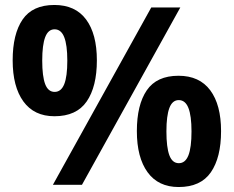

<svg xmlns="http://www.w3.org/2000/svg" viewBox="-20 -744 941 773"><path d="M31 -501Q31 -607 71 -665.5Q111 -724 199 -724Q283.4 -724 326.7 -665.5Q370 -607 370 -501Q370 -395 329 -335.5Q288 -276 199.3 -276Q117.4 -276 74.2 -335.5Q31 -395 31 -501ZM150 -500Q150 -437 161.8 -405.5Q173.7 -374 200 -374Q226.1 -374 238.6 -405Q251 -436 251 -499.9Q251 -562.9 238.5 -594.5Q226 -626 199.7 -626Q174 -626 162 -594.5Q150 -563 150 -500ZM706 -714 310 0H193L589 -714ZM531 -216Q531 -322 571 -380.5Q611 -439 698.7 -439Q783 -439 826.5 -380.5Q870 -322 870 -216Q870 -110 829 -50.5Q788 9 699.3 9Q617.4 9 574.2 -50.5Q531 -110 531 -216ZM650 -214.9Q650 -151 661.8 -119Q673.7 -87 700 -87Q726.1 -87 738.6 -118.6Q751 -150.1 751 -214.9Q751 -278 738.5 -309.5Q726 -341 699.7 -341Q674 -341 662 -309.5Q650 -277.9 650 -214.9Z"/></svg>

Font: Noto Sans Sinhala
Style: Regular
Weight: 400
Designer: Jelle Bosma - Monotype Design Team
Foundry: Monotype Imaging Inc.
Version: Version 2.006